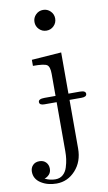

<svg xmlns="http://www.w3.org/2000/svg" viewBox="-136 -716 545 968"><g transform="rotate(-10 136.0 -232.0)"><path d="M-40 125Q-40 105 -27.5 92Q-15 79 6 79Q27 79 39.5 92Q52 105 52 125Q52 143 41.5 154.5Q31 166 17 170Q43 183 71 183Q94 183 109.5 169.5Q125 156 132 133.5Q139 111 141.5 92Q144 73 144 52V-199H81Q56 -199 56 -215Q56 -231 88 -231H144V-344Q144 -381 129.5 -390.5Q115 -400 58 -400V-431L210 -442V-231H269Q298 -231 298 -215Q298 -199 272 -199H210V50Q210 117 170 161Q130 205 73 205Q27 205 -6.5 183.5Q-40 162 -40 125ZM119.5 -578.5Q104 -594 104 -616Q104 -638 119.5 -653.5Q135 -669 157 -669Q179 -669 194.5 -653.5Q210 -638 210 -616Q210 -594 194.5 -578.5Q179 -563 157 -563Q135 -563 119.5 -578.5Z"/></g></svg>

Font: CMU Serif
Style: Roman
Weight: 500
Version: Version 0.7.0